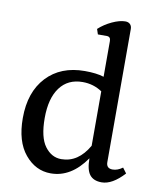

<svg xmlns="http://www.w3.org/2000/svg" viewBox="-82 -774 709 852"><g transform="rotate(10 273.0 -348.0)"><path d="M135.7 -224.6Q135.7 -313.5 171.9 -362.3Q208 -411.1 274.4 -411.1Q323.2 -411.1 362.3 -384.8V-139.6Q315.4 -57.6 239.3 -57.6Q195.3 -57.6 165.5 -97.7Q135.7 -137.7 135.7 -224.6ZM362.3 -83Q362.3 -32.2 379.4 -9.8Q396.5 12.7 433.6 12.7Q481.4 12.7 534.2 -44.9L516.6 -68.4Q494.1 -51.8 471.7 -51.8Q443.4 -51.8 443.4 -80.1V-679.7Q443.4 -693.4 435.5 -701.2Q427.7 -709 414.1 -709Q388.7 -709 355 -693.4Q321.3 -677.7 295.9 -654.3L303.7 -630.9H343.8Q361.3 -630.9 361.3 -611.3V-450.2Q328.1 -460.9 275.4 -460.9Q167 -460.9 103.5 -393.1Q40 -325.2 40 -208Q40 -102.5 87.9 -44.9Q135.7 12.7 204.1 12.7Q295.9 12.7 362.3 -83Z"/></g></svg>

Font: Kurale
Style: Regular
Weight: 400
Version: 1.0; ttfautohint (v1.3)